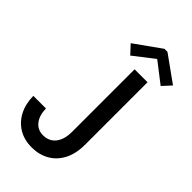

<svg xmlns="http://www.w3.org/2000/svg" viewBox="-279 -1003 1091 1091"><g transform="rotate(45 266.5 -457.0)"><path d="M214.8 7.8Q153.8 7.8 109.1 -19Q64.5 -45.9 39.6 -94Q14.6 -142.1 13.7 -206.1H115.2Q116.2 -151.4 141.8 -118.9Q167.5 -86.4 211.4 -86.4Q240.7 -86.4 263.7 -100.3Q286.6 -114.3 300.3 -143.6Q314 -172.9 314 -217.3V-719.7H418V-219.2Q418 -145 391.4 -94.5Q364.7 -43.9 318.8 -18.1Q272.9 7.8 214.8 7.8ZM241.2 -757.3 193.4 -809.1 351.6 -921.9H376L533.2 -809.1L485.8 -757.3L365.2 -850.6H361.3Z"/></g></svg>

Font: Reddit Sans Medium
Style: Regular
Weight: 500
Designer: Stephen Hutchings
Foundry: Reddit
Version: Version 1.014